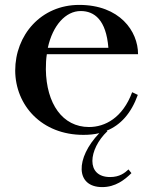

<svg xmlns="http://www.w3.org/2000/svg" viewBox="-20 -535 624 783"><path d="M320 15C343 15 365 13 385 8C287 110 287 228 397 228C450 228 488 199 516 171L504 156C489 170 468 187 429 187C329 187 340 74 418 0L415 -2C472 -25 515 -73 542 -148L519 -159C480 -54 408 -17 343 -17C235 -17 169 -112 167 -252C167 -274 168 -295 171 -314H543C543 -408 468 -515 303 -515C147 -515 42 -392 42 -247C43 -105 150 15 320 15ZM175 -340C195 -432 248 -490 309 -490C365 -490 413 -454 422 -340Z"/></svg>

Font: Sprat Medium
Style: Regular
Weight: 500
Designer: Ethan Nakache
Foundry: Collletttivo
Version: Version 2.000;Glyphs 3.2 (3217)